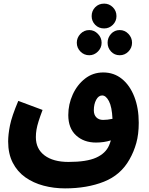

<svg xmlns="http://www.w3.org/2000/svg" viewBox="-20 -852 824 1060"><path d="M339 188Q277 188 220.5 173Q164 158 120 127Q76 96 50.5 46.5Q25 -3 25 -71Q25 -109 35 -159.5Q45 -210 81 -295L215 -245Q201 -208 193 -182.5Q185 -157 181.5 -136.5Q178 -116 178 -95Q178 -30 226 6Q274 42 358 42Q458 42 510.5 18.5Q563 -5 582 -49Q588 -63 592 -77Q554 -65 510 -65Q443 -65 400 -104.5Q357 -144 357 -217Q357 -276 381.5 -330Q406 -384 449.5 -418Q493 -452 550 -452Q609 -452 653 -416.5Q697 -381 721.5 -318Q746 -255 746 -174Q746 -111 732.5 -62.5Q719 -14 695 28Q647 114 554 151Q461 188 339 188ZM498 -243Q498 -218 512 -204Q526 -190 549 -190Q561 -190 574 -191.5Q587 -193 601 -196Q598 -262 581.5 -293.5Q565 -325 544 -325Q524 -325 511 -301Q498 -277 498 -243ZM555 -695Q525 -695 505.5 -715Q486 -735 486 -763Q486 -792 505.5 -812Q525 -832 555 -832Q583 -832 603 -812Q623 -792 623 -763Q623 -735 603 -715Q583 -695 555 -695ZM473 -547Q444 -547 424 -567.5Q404 -588 404 -616Q404 -644 424 -665Q444 -686 473 -686Q500 -686 520.5 -665Q541 -644 541 -616Q541 -588 520.5 -567.5Q500 -547 473 -547ZM641 -547Q612 -547 593 -567.5Q574 -588 574 -616Q574 -644 593 -665Q612 -686 641 -686Q669 -686 689 -665Q709 -644 709 -616Q709 -588 689 -567.5Q669 -547 641 -547Z"/></svg>

Font: Noto Sans Arabic Cond ExtBd
Style: Regular
Weight: 800
Width: 3
Designer: Monotype Design Team, Nadine Chahine, Nizar Qandah and Khaled Hosny
Foundry: Monotype Imaging Inc.
Version: Version 2.012; ttfautohint (v1.8.4.7-5d5b)